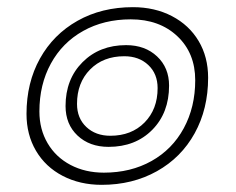

<svg xmlns="http://www.w3.org/2000/svg" viewBox="-20 -508 658 536"><path d="M54 -190Q54 -277 91.5 -344.5Q129 -412 196.5 -450Q264 -488 351 -488Q412 -488 460 -463Q508 -438 534.5 -393.5Q561 -349 561 -291Q561 -204 523.5 -136Q486 -68 418 -30Q350 8 264 8Q203 8 155 -17Q107 -42 80.5 -87Q54 -132 54 -190ZM525 -284Q525 -360 475 -407Q425 -454 345 -454Q270 -454 212 -421.5Q154 -389 122 -330.5Q90 -272 90 -197Q90 -147 113 -108Q136 -69 177 -47.5Q218 -26 270 -26Q345 -26 403 -58.5Q461 -91 493 -150Q525 -209 525 -284ZM163 -212Q163 -287 210.5 -334.5Q258 -382 332 -382Q385 -382 418.5 -350.5Q452 -319 452 -269Q452 -193 405 -145.5Q358 -98 283 -98Q230 -98 196.5 -129.5Q163 -161 163 -212ZM420 -262Q420 -302 394 -326.5Q368 -351 327 -351Q268 -351 231.5 -314Q195 -277 195 -218Q195 -178 221 -153.5Q247 -129 288 -129Q347 -129 383.5 -166Q420 -203 420 -262Z"/></svg>

Font: Sarabun ExtraLight
Style: Italic
Weight: 275
Italic angle: -10°
Designer: Suppakit Chalermlarp | Katatrad Co.,Ltd.
Foundry: Cadson Demak Co.,Ltd.
Version: Version 1.000; ttfautohint (v1.6)